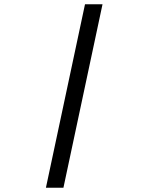

<svg xmlns="http://www.w3.org/2000/svg" viewBox="-20 -799 658 899"><path d="M195 80 378 -779H460L277 80Z"/></svg>

Font: Fragment Mono SC
Style: Italic
Weight: 400
Italic angle: -12°
Monospace: yes
Designer: Wei Huang based on Nimbus Sans by URW Studio, based on Helvetica by Max Miedinger.
Foundry: Wei Huang
Version: Version 1.012; ttfautohint (v1.8.4.7-5d5b)